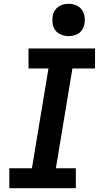

<svg xmlns="http://www.w3.org/2000/svg" viewBox="-20 -990 540 1010"><path d="M29 0V-105H148L235 -630H130V-735H480V-630H361L274 -105H379V0ZM341 -800Q321 -800 302 -807.5Q283 -815 271.5 -830Q260 -845 257 -865Q254 -885 257 -906Q259 -920 267 -933Q275 -946 287 -954.5Q299 -963 313 -966.5Q327 -970 341 -970Q361 -970 379.5 -962.5Q398 -955 409.5 -940Q421 -925 424.5 -905Q428 -885 424 -864Q422 -850 414.5 -837Q407 -824 395 -815.5Q383 -807 369 -803.5Q355 -800 341 -800Z"/></svg>

Font: Iosevka Curly Slab Extrabold
Style: Italic
Weight: 800
Italic angle: -9°
Monospace: yes
Designer: Belleve Invis
Foundry: Belleve Invis
Version: Version 22.1.2; ttfautohint (v1.8.4)